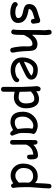

<svg xmlns="http://www.w3.org/2000/svg" viewBox="1347 -2169 1033 3767"><g transform="rotate(90 1863.5 -285.5)"><path d="M397.5 -376Q370.6 -376 359.9 -394Q352.5 -406.7 347.2 -446.8Q310.5 -437.5 234.4 -412.6Q155.8 -381.3 155.3 -335.4Q169.9 -330.1 184.1 -327.6Q296.4 -307.6 351.1 -272.5Q430.7 -221.2 430.7 -124Q430.7 -44.4 361.8 -3.9Q304.7 29.3 217.3 29.3Q153.3 29.3 95.2 7.8Q20 -19.5 20 -68.4Q20 -87.9 35.4 -102.5Q50.8 -117.2 70.3 -117.2Q85.4 -117.2 109.4 -93.8Q121.1 -82.5 162.1 -75.2Q194.8 -69.3 217.3 -69.3Q258.3 -69.3 289.6 -79.1Q335 -93.3 335 -124Q335 -190.4 242.2 -213.9L191.4 -225.1Q126.5 -239.3 99.1 -258.3Q59.6 -285.6 59.6 -340.8Q59.6 -442.9 155.8 -486.3Q185.1 -499.5 249.5 -517.8Q314 -536.1 341.8 -548.8Q361.8 -557.6 385.3 -557.6Q406.2 -557.6 419.7 -543.9Q433.1 -530.3 433.1 -508.3Q433.1 -494.1 439.2 -466.8Q445.3 -439.5 445.3 -425.3Q445.3 -403.3 431.9 -389.6Q418.5 -376 397.5 -376Z M963.4 30.3Q928.7 30.3 918 -6.8Q906.7 -46.9 897.5 -120.6Q888.7 -191.4 888.7 -236.8Q888.7 -249.5 889.9 -275.4Q891.1 -301.3 891.1 -314Q891.1 -405.8 845.2 -405.8Q783.2 -405.8 734.4 -349.6Q709.5 -320.8 666 -239.7Q666 -53.7 650.4 -19.5Q636.7 10.7 607.9 10.7Q587.9 10.7 572.8 -2.9Q557.6 -16.6 557.6 -36.1Q557.6 -43 562 -57.6Q565.9 -69.8 567.4 -128.9L568.8 -201.2L570.3 -560.1Q573.7 -620.6 573.7 -641.6Q573.7 -666.5 569.1 -688.7Q564.5 -710.9 564.5 -734.9Q564.5 -755.4 578.6 -768.8Q592.8 -782.2 613.3 -782.2Q653.3 -782.2 660.2 -739.3Q668 -691.9 668 -653.8Q668 -602.5 664.6 -546.9Q661.6 -493.7 662.1 -439.9L662.6 -397Q702.6 -450.7 748.3 -477.3Q793.9 -503.9 845.2 -503.9Q926.3 -503.9 956.5 -451.2Q978 -414.1 981 -326.2L984.9 -232.9L994.6 -131.3Q1001.5 -74.2 1011.2 -30.8Q1013.2 -22.5 1013.2 -16.6Q1013.2 3.4 998.5 16.8Q983.9 30.3 963.4 30.3Z M1360.4 22.5Q1250 22.5 1181.6 -32.7Q1106.9 -93.8 1106.9 -203.6Q1106.9 -330.6 1168.5 -416.5Q1235.4 -510.3 1347.2 -510.3Q1428.2 -510.3 1479.5 -482.9Q1542.5 -449.2 1542.5 -379.4Q1542.5 -330.6 1487.3 -290.5Q1462.9 -272.9 1383.8 -235.8L1197.3 -147.5Q1224.6 -106.9 1265.4 -86.4Q1306.2 -65.9 1360.4 -65.9Q1394 -65.9 1439.5 -78.6Q1497.1 -94.7 1513.7 -120.8Q1530.3 -147 1549.3 -147Q1566.4 -147 1579.8 -134Q1593.3 -121.1 1593.3 -104Q1593.3 -49.8 1505.9 -10.7Q1431.2 22.5 1360.4 22.5ZM1347.2 -422.4Q1287.6 -422.4 1248 -376.2Q1208.5 -330.1 1189 -237.3L1338.9 -308.6Q1427.2 -351.6 1464.8 -383.3Q1422.9 -422.4 1347.2 -422.4Z M1887.7 -41.5Q1838.9 -41.5 1780.3 -56.2L1779.3 164.6Q1779.3 185.1 1765.9 198Q1752.4 210.9 1731.4 210.9Q1710.4 210.9 1697 198Q1683.6 185.1 1683.6 164.6L1685.1 -20.5V-204.6Q1683.6 -306.2 1677.7 -389.2L1670.4 -482.9Q1670.4 -516.1 1683.1 -538.6Q1697.8 -565.9 1725.6 -565.9Q1744.6 -565.9 1757.6 -553.2Q1770.5 -540.5 1770.5 -522Q1770.5 -518.1 1769 -506.8Q1766.6 -492.2 1765.6 -480.5Q1807.6 -507.8 1846.7 -521.5Q1885.7 -535.2 1921.4 -535.2Q2021.5 -535.2 2067.9 -450.7Q2104.5 -384.3 2104.5 -274.4Q2104.5 -174.8 2047.9 -109.9Q1987.8 -41.5 1887.7 -41.5ZM1921.4 -442.4Q1876.5 -442.4 1840.3 -423.3Q1814.5 -410.2 1774.9 -374.5Q1781.2 -269.5 1781.2 -153.8Q1834.5 -134.3 1887.7 -134.3Q1948.7 -134.3 1981 -177.7Q2008.8 -214.8 2008.8 -274.4Q2008.8 -358.9 1987.1 -400.6Q1965.3 -442.4 1921.4 -442.4Z M2596.2 32.2Q2586.9 32.2 2562.5 10.7Q2540.5 -9.3 2529.8 -24.9Q2482.9 0.5 2447.3 13.4Q2411.6 26.4 2387.7 26.4Q2273.4 26.4 2221.2 -38.1Q2171.9 -98.6 2171.9 -223.6Q2171.9 -341.8 2253.2 -425.8Q2334.5 -509.8 2447.3 -509.8Q2489.7 -509.8 2542.5 -487.8Q2608.9 -460.4 2608.9 -421.9Q2608.9 -408.7 2599.1 -398.4Q2594.2 -379.9 2591.6 -337.4Q2588.9 -294.9 2588.4 -228.5Q2587.9 -168 2596.7 -132.8Q2601.6 -111.3 2627.4 -46.9Q2630.9 -38.1 2638.7 -21L2641.6 -12.7Q2641.6 6.8 2627.9 19.5Q2614.3 32.2 2596.2 32.2ZM2494.6 -307.1Q2494.6 -328.1 2497.3 -352.8Q2500 -377.4 2505.4 -405.3Q2487.3 -414.6 2474.4 -418.9Q2461.4 -423.3 2453.6 -423.3Q2377.9 -423.3 2323 -361.6Q2268.1 -299.8 2268.1 -219.2Q2268.1 -139.2 2296.4 -99.1Q2324.7 -59.1 2381.3 -59.1Q2428.2 -59.1 2460.9 -76.2Q2478.5 -85.4 2510.3 -113.3Q2494.6 -242.7 2494.6 -307.1Z M3106.4 -360.8Q3103 -299.8 3057.6 -299.8Q3015.6 -299.8 3015.6 -348.1Q3015.6 -357.4 3014.2 -382.3L3012.7 -423.3Q2935.5 -414.1 2889.2 -379.9Q2845.7 -348.1 2816.9 -284.2L2817.9 -16.6Q2817.9 32.7 2769.5 32.7Q2726.6 32.7 2726.6 -16.6V-359.4Q2726.6 -375.5 2727.8 -407.7Q2729 -439.9 2729 -456.1Q2729 -505.4 2772 -505.4Q2819.8 -505.4 2820.3 -424.3Q2914.1 -514.6 3028.3 -514.6Q3067.9 -514.6 3087.4 -484.9Q3106.9 -455.1 3106.9 -395Q3106.9 -369.6 3106.4 -360.8Z M3656.7 -431.2Q3650.9 -359.4 3650.9 -287.6Q3650.9 -125 3666 -42Q3667 -35.2 3667 -30.8Q3667 -11.2 3653.3 1.5Q3639.6 14.2 3621.6 14.2Q3591.3 14.2 3577.1 -29.8Q3542 -3.9 3504.2 9.3Q3466.3 22.5 3425.3 22.5Q3324.2 22.5 3257.8 -44.9Q3189.5 -113.8 3189.5 -221.7Q3189.5 -352.1 3258.5 -430.7Q3327.6 -509.3 3438 -509.3Q3494.6 -509.3 3525.4 -491.7L3571.3 -458Q3578.1 -663.6 3587.4 -734.9Q3593.8 -778.3 3631.8 -778.3Q3676.3 -778.3 3676.3 -731Q3676.3 -663.1 3656.7 -431.2ZM3439.9 -418.5Q3357.9 -418.5 3316.9 -369.9Q3275.9 -321.3 3275.9 -223.6Q3275.9 -160.6 3320.6 -115.2Q3365.2 -69.8 3425.3 -69.8Q3466.3 -69.8 3494.6 -85Q3511.2 -93.8 3548.8 -125.5Q3556.2 -131.8 3563 -140.6L3561.5 -225.1L3562 -281.7L3563 -339.4Q3544.4 -378.9 3513.7 -398.7Q3482.9 -418.5 3439.9 -418.5Z"/></g></svg>

Font: Righma Çiddhi
Style: Regular
Weight: 400
Designer: R.S. Wihananto
Foundry: R.S. Wihananto
Version: Version 2.0.1